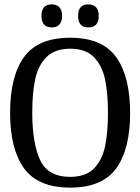

<svg xmlns="http://www.w3.org/2000/svg" viewBox="-20 -848 639 875"><path d="M26 -334Q26 -500 89.5 -588Q153 -676 300 -676Q446 -676 509.5 -587.5Q573 -499 573 -333Q573 -168 509.5 -80.5Q446 7 300 7Q153 7 89.5 -81Q26 -169 26 -334ZM472 -333Q472 -422 459 -485Q446 -548 408.5 -587Q371 -626 300 -626Q229 -626 191 -587Q153 -548 140 -485.5Q127 -423 127 -334Q127 -197 162.5 -119.5Q198 -42 300 -42Q371 -42 408.5 -80.5Q446 -119 459 -182Q472 -245 472 -333ZM169 -776Q169 -828 216 -828Q239 -828 251 -814.5Q263 -801 263 -776Q263 -750 251 -736.5Q239 -723 216 -723Q169 -723 169 -776ZM336 -776Q336 -828 382 -828Q406 -828 418 -814.5Q430 -801 430 -776Q430 -723 382 -723Q336 -723 336 -776Z"/></svg>

Font: Caladea
Style: Regular
Weight: 400
Designer: Carolina Giovagnoli and Andres Torresi
Foundry: Carolina Giovagnoli & Andres Torresi
Version: Version 1.001